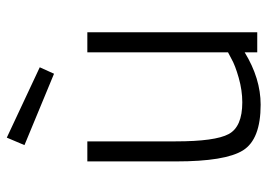

<svg xmlns="http://www.w3.org/2000/svg" viewBox="-131 -646 787 565"><g transform="rotate(-90 262.5 -363.5)"><path d="M391 -500H450V0H391V-37Q314 10 237 10Q135 10 102.5 -42Q70 -94 70 -239V-500H129V-240Q129 -124 150.5 -84Q172 -44 244 -44Q279 -44 316 -54.5Q353 -65 372 -76L391 -86ZM140 -737 347 -640 328 -598 118 -685Z"/></g></svg>

Font: Titillium Web[RUS by Daymarius]
Style: Regular
Weight: 300
Designer: Cyrillization by Daymarius
Foundry: Cyrillization by Daymarius
Version: Version 1.002 September 12, 2018